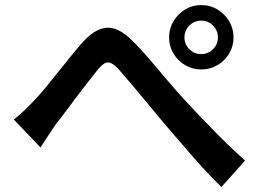

<svg xmlns="http://www.w3.org/2000/svg" viewBox="-20 -748 1040 763"><path d="M35 -273Q56 -290 75 -307.5Q94 -325 115 -348Q134 -367 156.5 -394.5Q179 -422 204.5 -453.5Q230 -485 255.5 -517Q281 -549 304 -575Q354 -633 401.5 -637.5Q449 -642 503 -589Q536 -557 572 -515Q608 -473 643 -431.5Q678 -390 708 -357Q732 -331 760 -301.5Q788 -272 819.5 -239.5Q851 -207 885 -174Q919 -141 954 -110L860 -5Q824 -39 785 -82Q746 -125 708.5 -169Q671 -213 638 -251Q607 -288 573 -329Q539 -370 507.5 -407.5Q476 -445 453 -471Q434 -492 420 -497.5Q406 -503 393.5 -495Q381 -487 366 -468Q350 -448 329 -421Q308 -394 285.5 -364.5Q263 -335 242 -306.5Q221 -278 203 -256Q187 -233 170.5 -207.5Q154 -182 141 -162ZM713 -599Q713 -572 732.5 -552.5Q752 -533 780 -533Q807 -533 826.5 -552.5Q846 -572 846 -599Q846 -627 826.5 -646.5Q807 -666 780 -666Q752 -666 732.5 -646.5Q713 -627 713 -599ZM652 -599Q652 -635 669.5 -664Q687 -693 716 -710.5Q745 -728 780 -728Q815 -728 844 -710.5Q873 -693 890.5 -664Q908 -635 908 -599Q908 -564 890.5 -535Q873 -506 844 -489Q815 -472 780 -472Q745 -472 716 -489Q687 -506 669.5 -535Q652 -564 652 -599Z"/></svg>

Font: Noto Sans TC SemiBold
Style: Regular
Weight: 600
Designer: Ryoko NISHIZUKA  (kana, bopomofo & ideographs); Paul D. Hunt (Latin, Greek & Cyrillic); Sandoll Communications , Soo-you
Foundry: Adobe
Version: Version 2.004-H2;hotconv 1.0.118;makeotfexe 2.5.65603